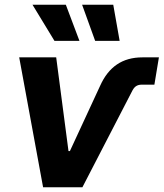

<svg xmlns="http://www.w3.org/2000/svg" viewBox="-20 -787 688 807"><path d="M161.1 0 60.7 -545.9H216.2L267.9 -152H273.8L400.8 -426.3Q427.5 -486.2 471.5 -516Q515.5 -545.9 578.6 -545.9H647.9L628.9 -431.1H574.8Q562.4 -431.1 553.1 -425.6Q543.9 -420.1 537.1 -407.5L326.4 0ZM380 -615.1 325.1 -767.1H456L482.9 -615.1ZM209 -615.1 116.6 -767.1H256.7L314 -615.1Z"/></svg>

Font: Inter Variable
Style: Italic
Weight: 400
Italic angle: -9.39999°
Designer: Rasmus Andersson
Foundry: rsms
Version: Version 4.001;git-9221beed3